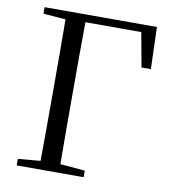

<svg xmlns="http://www.w3.org/2000/svg" viewBox="-82 -799 776 870"><g transform="rotate(10 306.5 -364.0)"><path d="M53 -698 156 -690C157 -591 157 -491 157 -391V-333C157 -236 157 -137 156 -39L53 -30V0H361V-30L247 -40C246 -138 246 -237 246 -334V-391C246 -493 246 -594 247 -693H504L533 -535H576L570 -728H53Z"/></g></svg>

Font: Noto Serif CJK TC
Style: Regular
Weight: 400
Designer: Ryoko NISHIZUKA 西塚涼子 (kana & ideographs); Frank Grießhammer (Latin, Greek & Cyrillic); Wenlong ZHANG 张文龙 (bopomofo); San
Foundry: Adobe
Version: Version 2.001;hotconv 1.1.0;makeotfexe 2.6.0